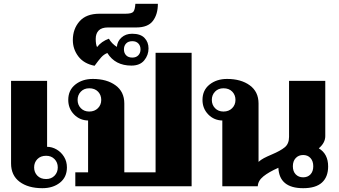

<svg xmlns="http://www.w3.org/2000/svg" viewBox="-20 -977 1780 1007"><path d="M38 -120V-553H227V-207Q253 -207 277 -193Q301 -179 316 -154.5Q331 -130 331 -99Q331 -48 294.5 -19Q258 10 202 10Q128 10 83 -23.5Q38 -57 38 -120ZM283 -99Q283 -125 266 -142.5Q249 -160 222 -160Q193 -160 176 -142.5Q159 -125 159 -99Q159 -73 176 -55.5Q193 -38 222 -38Q249 -38 266 -55.5Q283 -73 283 -99Z M375 -73H442V-345Q398 -346 368 -377Q338 -408 338 -453Q338 -504 375 -533.5Q412 -563 467 -563Q540 -563 586 -529.5Q632 -496 632 -434V-73H796V-700H985V0H375ZM511 -453Q511 -479 494 -496.5Q477 -514 448 -514Q421 -514 404 -496.5Q387 -479 387 -453Q387 -427 404 -409.5Q421 -392 448 -392Q476 -392 493.5 -409.5Q511 -427 511 -453Z M362 -767Q362 -825 397 -865Q432 -905 502 -905H638Q670 -905 679 -915Q688 -925 690 -957H808Q808 -902 782 -867.5Q756 -833 695 -833H546Q513 -833 497.5 -817Q482 -801 482 -773Q482 -745 489 -730Q512 -760 551 -774Q566 -748 593 -731Q595 -760 617 -780Q639 -800 673 -800Q717 -800 738 -778Q759 -756 759 -723Q759 -688 736.5 -660.5Q714 -633 669 -633Q584 -633 543 -699Q525 -692 511 -676.5Q497 -661 476 -632Q420 -643 391 -681Q362 -719 362 -767ZM717 -718Q717 -737 705.5 -749Q694 -761 674 -761Q653 -761 641.5 -749Q630 -737 630 -718Q630 -699 641.5 -687Q653 -675 674 -675Q694 -675 705.5 -687Q717 -699 717 -718Z M1701 -104Q1701 -49 1668.5 -19.5Q1636 10 1570 10Q1445 10 1440 -97Q1390 -75 1361.5 -52Q1333 -29 1332 0H1146V-345Q1102 -346 1072 -377Q1042 -408 1042 -453Q1042 -504 1079 -533.5Q1116 -563 1171 -563Q1244 -563 1290 -529.5Q1336 -496 1336 -434V-128Q1348 -139 1364 -147.5Q1380 -156 1406 -167Q1451 -186 1473.5 -204.5Q1496 -223 1496 -259V-553H1686V-263Q1686 -228 1652 -199Q1701 -170 1701 -104ZM1215 -453Q1215 -479 1198 -496.5Q1181 -514 1152 -514Q1125 -514 1108 -496.5Q1091 -479 1091 -453Q1091 -427 1108 -409.5Q1125 -392 1152 -392Q1180 -392 1197.5 -409.5Q1215 -427 1215 -453ZM1623 -105Q1623 -132 1608.5 -148Q1594 -164 1570 -164Q1546 -164 1531 -148Q1516 -132 1516 -105Q1516 -78 1531 -62.5Q1546 -47 1570 -47Q1594 -47 1608.5 -62.5Q1623 -78 1623 -105Z"/></svg>

Font: Taviraj ExtraBold
Style: Regular
Weight: 800
Designer: Katatrad Team
Foundry: CadsonDemak
Version: Version 1.001